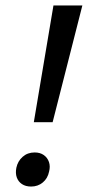

<svg xmlns="http://www.w3.org/2000/svg" viewBox="-20 -678 322 704"><path d="M104 -230 176 -658H282L173 -230ZM94 6Q74 6 60.5 -3Q47 -12 41.5 -27.5Q36 -43 40 -63Q45 -87 63 -103Q81 -119 107 -119Q127 -119 140.5 -109.5Q154 -100 159.5 -84Q165 -68 160 -49Q155 -24 137 -9Q119 6 94 6Z"/></svg>

Font: Ysabeau Office SemiBold
Style: Italic
Weight: 600
Italic angle: -12°
Designer: Christian Thalmann (Catharsis Fonts)
Version: Version 2.001;gftools[0.9.30]; featfreeze: tnum,lnum,ss02